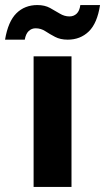

<svg xmlns="http://www.w3.org/2000/svg" viewBox="-66 -740 416 760"><path d="M67 0V-517H217V0ZM202 -583Q173 -583 152 -594Q131 -605 113.5 -616.5Q96 -628 75 -628Q59 -628 47.5 -617Q36 -606 32 -583H-46Q-34 -655 -1 -687.5Q32 -720 82 -720Q111 -720 132 -708.5Q153 -697 171 -686Q189 -675 209 -675Q226 -675 237.5 -686Q249 -697 252 -720H330Q319 -648 285.5 -615.5Q252 -583 202 -583Z"/></svg>

Font: DM Sans 11pt Black
Style: Regular
Weight: 900
Version: Version 4.004;gftools[0.9.30]